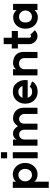

<svg xmlns="http://www.w3.org/2000/svg" viewBox="1534 -2358 1084 4193"><g transform="rotate(-90 2076.5 -262.0)"><path d="M484 -255Q484 -319 447 -361Q410 -403 348 -403Q312 -403 281 -383Q250 -363 231 -329Q212 -295 212 -255Q212 -214 231 -180Q250 -146 281 -126Q312 -106 348 -106Q410 -106 447 -148.5Q484 -191 484 -255ZM70 -525H205V-451Q230 -490 278.5 -507.5Q327 -525 359 -525Q434 -525 492 -488Q550 -451 582 -389.5Q614 -328 614 -255Q614 -182 582 -120Q550 -58 492 -21Q434 16 359 16Q324 16 277 -0.5Q230 -17 205 -60V260H70Z M849 -784V-649H715V-784ZM716 -525H849V18H716Z M1579 -387Q1528 -387 1500 -358.5Q1472 -330 1472 -272V14H1339V-272Q1339 -319 1312.5 -352.5Q1286 -386 1235 -386Q1190 -386 1158 -354.5Q1126 -323 1126 -272V14H991V-520H1126V-442Q1141 -479 1175.5 -499.5Q1210 -520 1252 -520Q1312 -520 1349.5 -492Q1387 -464 1416 -413Q1451 -461 1491 -490.5Q1531 -520 1588 -520Q1653 -520 1705.5 -493Q1758 -466 1789 -411.5Q1820 -357 1820 -278V14H1685V-272Q1685 -300 1671 -326.5Q1657 -353 1632.5 -370Q1608 -387 1579 -387Z M2170 -404Q2121 -404 2089 -381.5Q2057 -359 2035 -314H2296Q2273 -361 2242.5 -382.5Q2212 -404 2170 -404ZM2169 -523Q2281 -523 2331 -471.5Q2381 -420 2398 -378Q2424 -326 2424 -249Q2424 -221 2421 -200H2037Q2050 -156 2083.5 -129.5Q2117 -103 2170 -103Q2213 -103 2239.5 -118Q2266 -133 2275 -154L2395 -103Q2370 -53 2312.5 -18Q2255 17 2169 17Q2089 17 2030 -19.5Q1971 -56 1940 -117Q1909 -178 1909 -252Q1909 -327 1940 -388.5Q1971 -450 2030 -486.5Q2089 -523 2169 -523Z M2779 -389Q2728 -389 2693.5 -354Q2659 -319 2661 -266V14H2526V-520H2661V-450Q2679 -485 2719 -502.5Q2759 -520 2794 -520Q2860 -520 2915.5 -496Q2971 -472 3005 -420Q3039 -368 3039 -289V14H2904V-266Q2904 -323 2873.5 -356Q2843 -389 2779 -389Z M3383 15Q3338 15 3297.5 -10.5Q3257 -36 3232.5 -78.5Q3208 -121 3208 -168V-414H3114V-547H3208V-724H3349V-547H3495V-414H3349V-168Q3349 -127 3383 -127Q3392 -127 3396.5 -129.5Q3401 -132 3412 -143L3512 -43Q3452 15 3383 15Z M3944 -248Q3944 -287 3925.5 -319.5Q3907 -352 3877 -370.5Q3847 -389 3813 -389Q3748 -389 3715 -350.5Q3682 -312 3682 -248Q3682 -184 3715 -145.5Q3748 -107 3813 -107Q3847 -107 3877 -125.5Q3907 -144 3925.5 -176.5Q3944 -209 3944 -248ZM3800 -517Q3843 -517 3883 -498Q3923 -479 3952 -442V-519H4088V13L3952 14V-53Q3923 -16 3883 3Q3843 22 3800 22Q3722 22 3664 -14.5Q3606 -51 3576 -112.5Q3546 -174 3546 -248Q3546 -322 3576 -383Q3606 -444 3664 -480.5Q3722 -517 3800 -517Z"/></g></svg>

Font: SUIT ExtraBold
Style: Regular
Weight: 800
Designer: Sunn Youn; Korean Glyphs from Source Han Sans (Sandoll Communications; Soo-young Jang, Joo-yeon Kang)
Foundry: Sunn
Version: Version 1.008